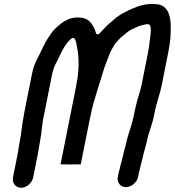

<svg xmlns="http://www.w3.org/2000/svg" viewBox="-20 -722 848 931"><path d="M189.8 -147 233.8 -367C235.7 -376.7 240 -388.3 242.4 -395C245 -405.9 252.3 -416.1 255.3 -422.4L265.2 -442.3L272.4 -458.2C284.8 -483.9 302 -514.9 324.7 -533.8C344 -549.9 348.8 -517.3 350.9 -507.8C360.6 -463.4 364.8 -413.6 357.3 -354.9C357.3 -354.7 357.2 -354.3 357.2 -354C356.1 -348.7 356 -343.3 355 -338L352.9 -327.5C351.7 -318.8 350 -308 348 -298L273.6 74.9C288.3 75.6 356.4 75.6 371.6 74.9L412.7 -131C416.9 -152.5 421.5 -173.6 426.3 -194.4C435.9 -235.5 448.8 -270.1 458.6 -305.9C458.7 -306.2 458.8 -306.6 458.9 -306.9C471.8 -343.5 482 -387.9 497.4 -423.8C505.7 -442.9 509.3 -460.4 521.4 -481.4L535.2 -505.4C538.9 -513 546.7 -519.2 553.8 -527.7C564.9 -541.1 582.3 -552.3 590.1 -559.9C601.9 -571.5 617.1 -578.8 631.2 -585.2C638.8 -588.6 652.4 -596 665.6 -599.1L681.2 -602.8C685.1 -603.9 688.1 -604.5 691.7 -604.5H697.7C720.1 -604.5 708.6 -544.6 705.9 -522.9L702.3 -495C701.3 -486.8 700 -478.3 698.3 -470L666.2 -309C658.6 -271.2 646.5 -245.5 639.6 -211C637.6 -201.1 634.8 -191.8 633.2 -184L628.6 -161C627.1 -153.3 625.1 -145.2 622.8 -137L615.6 -111C609.4 -88.2 598.5 -60.2 593.7 -36C589.7 -16 578.5 20.1 574.5 40L572.7 49C571.1 57.2 567.4 65.6 565.3 76C563 87.8 559.5 101.4 555.8 113.7L551.4 136C546.1 162.4 564.1 185.5 590.5 185.5C616.8 185.5 644.1 162.4 649.4 136L653.1 117C655.9 103.1 660.8 88.7 663.3 76C666.2 61.5 670.2 51.7 672.5 40C677.4 15.4 687 -12.6 691.3 -34C700 -77.7 717.9 -117 726 -158L731.2 -184C740 -227.7 755.6 -266.1 763.8 -307L796.3 -470C798.5 -481 800.4 -492.3 802 -503.2L805.7 -531.8C812.2 -619.2 810.7 -702.5 728.2 -702.5H711.2C681.8 -702.5 652.8 -693.5 627.5 -682.6C589.3 -666.7 554.9 -648.8 527.9 -622.9C527.7 -622.7 527.3 -622.4 527 -622.2L511.5 -609.2C496.3 -596.5 480.1 -578.1 465.3 -562.5C448.5 -544.8 444.5 -564.4 444.5 -564.4C440.1 -579 436 -588.3 426 -603.9C412.7 -624.3 394.5 -634.8 370.2 -636.5C336.6 -639.2 316.2 -632.5 293.6 -619.6C267.8 -604.4 235.8 -575.1 221.5 -549.7C221.2 -549.3 220.7 -548.5 220.3 -547.9C196.7 -516.7 181.3 -475.6 159.7 -435C150.3 -417.6 140.7 -391.8 135.8 -367L98.8 -182C96.5 -170.1 94.9 -157.3 92.3 -144C85.4 -109.6 83.9 -77.2 76.5 -40C72.6 -20.6 68.6 9.6 64.5 30L42.8 139C37.6 164.9 56.4 188.5 82.4 188.5C108.1 188.5 135.5 165.2 140.8 139L162.5 30C166.6 9.5 170.3 -19.2 175.1 -43C182 -77.7 183.1 -113.3 189.8 -147Z"/></svg>

Font: Smoothie
Style: LightIt
Weight: 400
Foundry: Cannot Into Space Fonts
Version: Version 0.8